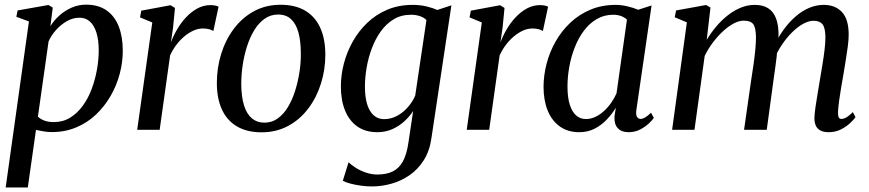

<svg xmlns="http://www.w3.org/2000/svg" viewBox="-20 -572 3828 846"><path d="M5 254 107.5 -477.5 52 -498 57.5 -526 193.5 -550 212.5 -538.5 202 -456.5Q218 -482.5 242 -504Q266 -525.5 296 -538.5Q326 -551.5 359.5 -551.5Q413.5 -551.5 449.5 -526.2Q485.5 -501 503.2 -455.5Q521 -410 521 -348Q521 -297.5 507.5 -246.5Q494 -195.5 467.5 -149.5Q441 -103.5 403.2 -67.5Q365.5 -31.5 316.2 -10.8Q267 10 208 10Q191 10 173 7Q155 4 138.5 0.5L102.5 254ZM147 -58Q159 -46.5 176.8 -40.2Q194.5 -34 217 -34Q257 -34 288.5 -53.2Q320 -72.5 344 -105Q368 -137.5 383.5 -178.8Q399 -220 407 -264.2Q415 -308.5 415 -350.5Q415 -395.5 405 -427.8Q395 -460 376.2 -477Q357.5 -494 330 -494Q301.5 -494 274.8 -478.8Q248 -463.5 226.8 -439.8Q205.5 -416 194 -389.5Z M584.5 0 651 -473 597 -495.5 602.5 -525 731.5 -549 751 -537 742.5 -450 733 -384.5Q743 -412.5 759.8 -441.5Q776.5 -470.5 799.2 -495Q822 -519.5 849.2 -534.5Q876.5 -549.5 907.5 -549.5Q919 -549.5 928.5 -547.5Q938 -545.5 943 -542.5L920 -435Q915 -439.5 902.8 -443Q890.5 -446.5 873.5 -446.5Q853 -446.5 832 -437Q811 -427.5 791.5 -411Q772 -394.5 756.2 -373.2Q740.5 -352 729.5 -328L683.5 0Z M1216.5 -551Q1281 -551 1324.8 -525Q1368.5 -499 1391 -449.8Q1413.5 -400.5 1413.5 -330.5Q1413.5 -265 1394.2 -203.8Q1375 -142.5 1338.5 -94Q1302 -45.5 1249.8 -17.2Q1197.5 11 1132.5 11Q1068.5 11 1024.5 -14.8Q980.5 -40.5 958 -89.2Q935.5 -138 935.5 -206.5Q935.5 -273.5 954.8 -335.2Q974 -397 1010.8 -445.8Q1047.5 -494.5 1099.5 -522.8Q1151.5 -551 1216.5 -551ZM1205.5 -508Q1172 -508 1145.8 -489.2Q1119.5 -470.5 1100.2 -438.8Q1081 -407 1068.2 -367Q1055.5 -327 1049.2 -284.5Q1043 -242 1043 -202Q1043.5 -144.5 1055.5 -106.8Q1067.5 -69 1090.2 -50.2Q1113 -31.5 1145 -31.5Q1178 -31.5 1204 -50.2Q1230 -69 1249 -100.8Q1268 -132.5 1280.5 -172.2Q1293 -212 1299.5 -254.2Q1306 -296.5 1305.5 -336Q1305.5 -390.5 1295 -428.8Q1284.5 -467 1262.5 -487.5Q1240.5 -508 1205.5 -508Z M1881 36.5Q1873 93.5 1847.2 134Q1821.5 174.5 1784.5 200Q1747.5 225.5 1704.5 237.5Q1661.5 249.5 1618.5 249.5Q1595 249.5 1570 246Q1545 242.5 1524 237Q1503 231.5 1490.5 224.5L1516 142.5Q1527 154.5 1547.2 167.2Q1567.5 180 1592.5 188.5Q1617.5 197 1642.5 197Q1682 197 1709.8 183.8Q1737.5 170.5 1754.8 139.8Q1772 109 1779.5 57L1800.5 -83Q1785.5 -59.5 1762.2 -38Q1739 -16.5 1708.8 -3Q1678.5 10.5 1643 10.5Q1590.5 10.5 1554.8 -14.5Q1519 -39.5 1500.5 -84.8Q1482 -130 1482 -191Q1482 -241 1495.2 -292Q1508.5 -343 1534.5 -389.2Q1560.5 -435.5 1598.8 -472Q1637 -508.5 1687 -529.5Q1737 -550.5 1799 -550.5Q1830.5 -550.5 1858.2 -544Q1886 -537.5 1906.5 -528L1969 -548.5ZM1859 -483.5Q1848 -495 1830.2 -501Q1812.5 -507 1791 -507Q1748 -507 1715 -487.2Q1682 -467.5 1658 -434Q1634 -400.5 1618.5 -359.2Q1603 -318 1595.5 -274.2Q1588 -230.5 1588 -190.5Q1588 -155 1593.8 -128.2Q1599.5 -101.5 1610.8 -83.2Q1622 -65 1637.5 -56Q1653 -47 1672.5 -47Q1702.5 -47 1729.5 -61.5Q1756.5 -76 1777.2 -99.8Q1798 -123.5 1809.5 -150.5Z M2036.5 0 2103 -473 2049 -495.5 2054.5 -525 2183.5 -549 2203 -537 2194.5 -450 2185 -384.5Q2195 -412.5 2211.8 -441.5Q2228.5 -470.5 2251.2 -495Q2274 -519.5 2301.2 -534.5Q2328.5 -549.5 2359.5 -549.5Q2371 -549.5 2380.5 -547.5Q2390 -545.5 2395 -542.5L2372 -435Q2367 -439.5 2354.8 -443Q2342.5 -446.5 2325.5 -446.5Q2305 -446.5 2284 -437Q2263 -427.5 2243.5 -411Q2224 -394.5 2208.2 -373.2Q2192.5 -352 2181.5 -328L2135.5 0Z M2784 -87.5Q2781 -65 2787.2 -56.5Q2793.5 -48 2803 -48Q2812 -48 2823.2 -54.8Q2834.5 -61.5 2848.5 -75.5L2861 -52.5Q2855.5 -44 2840 -29Q2824.5 -14 2801.5 -1.8Q2778.5 10.5 2749 10.5Q2719 10.5 2702.5 -6.8Q2686 -24 2687.5 -58L2693.5 -97.5Q2677.5 -70.5 2654.2 -45.8Q2631 -21 2600.5 -5.2Q2570 10.5 2532.5 10.5Q2482 10.5 2446.8 -14.8Q2411.5 -40 2393.2 -85Q2375 -130 2375 -189Q2375 -239 2388.2 -290.5Q2401.5 -342 2427.8 -388.5Q2454 -435 2492.5 -471.5Q2531 -508 2581.2 -529.2Q2631.5 -550.5 2692.5 -550.5Q2717.5 -550.5 2744.2 -544.2Q2771 -538 2792 -529L2851 -548ZM2742.5 -485.5Q2732 -495.5 2716.8 -501.2Q2701.5 -507 2682 -507Q2642 -507 2609.8 -488.2Q2577.5 -469.5 2553.2 -437.2Q2529 -405 2512.8 -363.8Q2496.5 -322.5 2488.5 -278Q2480.5 -233.5 2480.5 -190.5Q2480.5 -142 2490.8 -110.2Q2501 -78.5 2519 -63Q2537 -47.5 2561 -47.5Q2583 -47.5 2603.2 -57Q2623.5 -66.5 2641.2 -82.8Q2659 -99 2673 -119Q2687 -139 2696.5 -160.5Z M3110.5 -538.5 3094 -396.5Q3112.5 -427.5 3136.2 -455.5Q3160 -483.5 3187.5 -505Q3215 -526.5 3244.8 -538.5Q3274.5 -550.5 3305.5 -550.5Q3341 -550.5 3364.2 -536Q3387.5 -521.5 3399 -492Q3410.5 -462.5 3410.5 -417Q3410.5 -410.5 3409.5 -401.5Q3408.5 -392.5 3407.5 -381.5Q3406.5 -370.5 3404.5 -358.5L3390.5 -368Q3409 -408.5 3433.2 -441.8Q3457.5 -475 3485.8 -499.5Q3514 -524 3545.2 -537.2Q3576.5 -550.5 3609.5 -550.5Q3660 -550.5 3689.8 -519Q3719.5 -487.5 3719.5 -419Q3719.5 -398.5 3715.8 -368.8Q3712 -339 3706.5 -305.8Q3701 -272.5 3696 -242Q3691 -214.5 3686 -184.5Q3681 -154.5 3677.2 -127Q3673.5 -99.5 3672.5 -79Q3672 -62.5 3675.5 -55.2Q3679 -48 3687 -48Q3698 -48 3709.8 -55Q3721.5 -62 3738 -78L3749.5 -55.5Q3742.5 -45.5 3726.2 -30Q3710 -14.5 3685.8 -2Q3661.5 10.5 3630.5 10.5Q3609 10.5 3595 3Q3581 -4.5 3574.8 -18.2Q3568.5 -32 3568.5 -52Q3569 -70 3573 -98.8Q3577 -127.5 3582.8 -160.8Q3588.5 -194 3593.5 -225Q3598.5 -255 3604 -288Q3609.5 -321 3613.2 -352.5Q3617 -384 3617 -408.5Q3616.5 -449.5 3604.2 -465Q3592 -480.5 3564.5 -480.5Q3544 -480.5 3519.8 -467.5Q3495.5 -454.5 3470.8 -430.2Q3446 -406 3424.2 -373.2Q3402.5 -340.5 3386.5 -301.5L3406 -364.5Q3404.5 -344 3402 -321.2Q3399.5 -298.5 3396.2 -275.5Q3393 -252.5 3390 -232L3358.5 0H3258.5L3290.5 -223.5Q3295.5 -254 3300.2 -287.5Q3305 -321 3308 -352.5Q3311 -384 3311 -408Q3310.5 -450.5 3298.8 -465.8Q3287 -481 3256.5 -481Q3236.5 -481 3213.2 -468.8Q3190 -456.5 3166.2 -434.8Q3142.5 -413 3121.2 -384.8Q3100 -356.5 3085 -325.5L3040 0H2941.5L3006.5 -473.5L2953 -496L2959 -526L3091.5 -550Z"/></svg>

Font: Merriweather 60pt
Style: Italic
Weight: 400
Italic angle: -7.8°
Version: Version 2.101